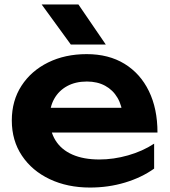

<svg xmlns="http://www.w3.org/2000/svg" viewBox="-20 -827 762 862"><path d="M384 15Q283 15 203.5 -22.5Q124 -60 78.5 -128Q33 -196 33 -286Q33 -375 76.5 -442Q120 -509 196 -546.5Q272 -584 369 -584Q468 -584 539 -540.5Q610 -497 648.5 -418Q687 -339 687 -232H167V-343H597L532 -303Q528 -353 507.5 -388Q487 -423 452 -442Q417 -461 370 -461Q319 -461 281.5 -440.5Q244 -420 223.5 -383.5Q203 -347 203 -298Q203 -239 229 -197Q255 -155 305 -133Q355 -111 426 -111Q490 -111 555 -129.5Q620 -148 672 -182V-70Q616 -30 541.5 -7.5Q467 15 384 15ZM332 -807 455 -627H298L167 -807Z"/></svg>

Font: Unbounded Medium
Style: Regular
Weight: 500
Designer: Luke Prowse, Jean-Baptiste Morizot, Fátima Lázaro, Florian Runge
Foundry: NaN
Version: Version 1.700